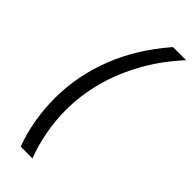

<svg xmlns="http://www.w3.org/2000/svg" viewBox="-281 -742 938 938"><g transform="rotate(45 188.0 -273.0)"><path d="M103 162Q78 97 65.5 24Q53 -49 53 -123Q53 -278 111 -426.5Q169 -575 285 -708H376Q296 -622 241.5 -524.5Q187 -427 159.5 -325Q132 -223 132 -121Q132 -48 145.5 24.5Q159 97 184 162Z"/></g></svg>

Font: Atkinson Hyperlegible Next
Style: Italic
Weight: 400
Italic angle: -12°
Designer: Elliott Scott, Megan Eiswerth, Linus Boman, Theodore Petrosky, Letters from Sweden
Foundry: Applied Design Works, Letters from Sweden
Version: Version 2.001